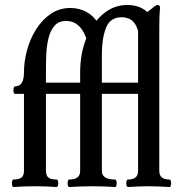

<svg xmlns="http://www.w3.org/2000/svg" viewBox="-20 -746 719 769"><path d="M308 -370H164V-63Q164 -42 174.5 -34.5Q185 -27 206 -27Q211 -27 212.5 -19.5Q214 -12 212.5 -4.5Q211 3 206 3Q164 0 120 0Q77 0 34 3Q30 3 28.5 -4.5Q27 -12 28.5 -19.5Q30 -27 34 -27Q55 -27 65.5 -34.5Q76 -42 76 -63V-370H40Q36 -370 34.5 -377.5Q33 -385 34.5 -392.5Q36 -400 40 -400Q76 -400 76 -456Q76 -499 88 -544Q100 -589 124 -627.5Q148 -666 182.5 -690Q217 -714 262 -714Q298 -714 327.5 -697.5Q357 -681 374 -651L332 -573Q319 -619 297.5 -640.5Q276 -662 245 -662Q215 -662 198.5 -643Q182 -624 174.5 -594Q167 -564 165.5 -530.5Q164 -497 164 -469V-415H308ZM258 3Q253 3 251.5 -4.5Q250 -12 251.5 -19.5Q253 -27 258 -27Q301 -27 301 -61V-370H264Q259 -370 257.5 -377.5Q256 -385 257.5 -392.5Q259 -400 264 -400Q301 -400 301 -415V-454Q301 -531 325.5 -592.5Q350 -654 393 -690Q436 -726 489 -726Q530 -726 557.5 -707.5Q585 -689 585 -661L538 -570Q538 -615 527.5 -638Q517 -661 501 -669Q485 -677 468 -677Q421 -677 404.5 -634.5Q388 -592 388 -529V-415H565Q569 -415 570.5 -403.5Q572 -392 570.5 -381Q569 -370 565 -370H388V-61Q388 -27 441 -27Q445 -27 446.5 -19.5Q448 -12 446.5 -4.5Q445 3 441 3Q395 0 349 0Q304 0 258 3ZM493 3Q488 3 486.5 -4.5Q485 -12 486.5 -19.5Q488 -27 493 -27Q533 -27 533 -61V-677Q548 -684 564.5 -694.5Q581 -705 596 -718Q605 -726 612 -726Q621 -726 621 -713Q619 -694 618.5 -674Q618 -654 618 -635V-61Q618 -27 658 -27Q663 -27 664.5 -19.5Q666 -12 664.5 -4.5Q663 3 658 3Q611 0 576 0Q538 0 493 3Z"/></svg>

Font: Junicode Two Beta Condensed Medium
Style: Regular
Weight: 500
Width: 3
Designer: Peter S. Baker
Foundry: Briery Creek Software
Version: Version 1.053; ttfautohint (v1.8.4)